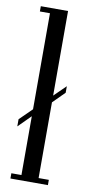

<svg xmlns="http://www.w3.org/2000/svg" viewBox="-87 -786 390 823"><g transform="rotate(10 108.5 -375.0)"><path d="M21.5 0V-22.9H65.4V-278.8L11.7 -225.1V-256.3L65.4 -309.1V-727.1H21.5V-750H140.1V-381.8L190.9 -431.6V-403.3L140.1 -352.5V-22.9H184.6V0Z"/></g></svg>

Font: Imbue
Style: Regular
Weight: 400
Designer: Tyler Finck
Foundry: Etcetera Type Company
Version: Version 0.910